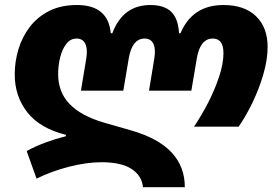

<svg xmlns="http://www.w3.org/2000/svg" viewBox="-20 -573 1120 777"><path d="M558.6 184.6Q554.2 138.2 512.5 110.8Q470.7 83.5 390.6 83.5Q330.1 83.5 259 101.8Q188 120.1 127.9 149.9L87.9 38.1Q125 18.1 165.5 3.2Q206.1 -11.7 246.1 -21.5L247.1 -27.3Q142.1 -53.2 90.8 -118.2Q39.6 -183.1 39.6 -272Q39.6 -323.7 54.7 -373.8Q69.8 -423.8 100.6 -464.1Q131.3 -504.4 179 -528.6Q226.6 -552.7 291.5 -552.7Q418 -552.7 428.2 -438.5H434.6Q477.5 -552.7 588.4 -552.7Q645 -552.7 673.1 -525.1Q701.2 -497.6 704.6 -438.5H710.4Q758.8 -552.7 884.3 -552.7Q969.7 -552.7 1016.4 -507.1Q1063 -461.4 1063 -383.3Q1063 -331.5 1045.7 -272.2Q1028.3 -212.9 1001.5 -157.2Q974.6 -101.6 945.8 -60.5H765.1Q794.4 -103.5 821.8 -156.5Q849.1 -209.5 866.7 -262.5Q884.3 -315.4 884.3 -357.9Q884.3 -417 841.3 -417Q790 -417 776.4 -336.4L754.4 -206.1H583L604.5 -336.4Q610.8 -375 600.6 -396Q590.3 -417 565.4 -417Q514.6 -417 501 -336.4L479 -206.1H307.6L329.1 -336.4Q335.4 -375 325.2 -396Q314.9 -417 290 -417Q265.6 -417 249 -396.2Q232.4 -375.5 223.9 -342.5Q215.3 -309.6 215.3 -272.9Q215.3 -200.2 261.7 -152.1Q308.1 -104 399.9 -77.1L511.7 -44.9Q728 17.1 728 184.6Z"/></svg>

Font: Inter Display Extra Bold
Style: Italic
Weight: 800
Italic angle: -9.39999°
Designer: Rasmus Andersson
Foundry: rsms
Version: Version 4.000;git-4fc901f